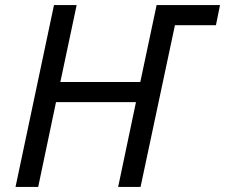

<svg xmlns="http://www.w3.org/2000/svg" viewBox="-20 -734 884 754"><path d="M41 0 192 -714H281L217 -412H531L595 -714H844L828 -635H667L532 0H444L514 -333H200L130 0Z"/></svg>

Font: Manna Sans
Style: Italic
Weight: 400
Italic angle: -12°
Designer: Monotype Design Team
Foundry: Monotype Imaging Inc.
Version: Version 2.001.1; ttfautohint (v1.8.2)